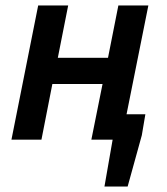

<svg xmlns="http://www.w3.org/2000/svg" viewBox="-20 -512 612 704"><path d="M22 0H132L172 -204H356L315 0H393L363 172H448L500 -16L513 -93H444L524 -492H414L376 -300H192L230 -492H120Z"/></svg>

Font: Source Sans Pro Semibold
Style: Italic
Weight: 600
Italic angle: -11°
Designer: Paul D. Hunt
Foundry: Adobe Systems Incorporated
Version: Version 3.006;hotconv 1.0.111;makeotfexe 2.5.65597